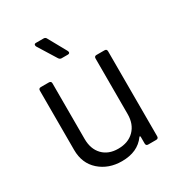

<svg xmlns="http://www.w3.org/2000/svg" viewBox="-169 -819 875 939"><g transform="rotate(-30 268.0 -349.0)"><path d="M386.2 -179.2V-493.2Q386.2 -505.9 398.9 -505.9H443.8Q457 -505.9 457 -493.2V-13.2Q457 0 443.8 0H398.9Q386.2 0 386.2 -13.2V-50.8Q386.2 -53.7 384 -54.9Q381.8 -56.2 379.9 -53.2Q336.9 6.8 248 6.8Q172.9 6.8 122.3 -37.8Q71.8 -82.5 71.8 -158.2V-493.2Q71.8 -505.9 85 -505.9H129.9Q143.1 -505.9 143.1 -493.2V-179.2Q143.1 -122.1 175.3 -88.6Q207.5 -55.2 262.2 -55.2Q319.3 -55.2 352.8 -88.9Q386.2 -122.6 386.2 -179.2ZM230 -695.8 287.1 -592.8Q287.6 -591.3 288.1 -589.6Q288.6 -587.9 288.8 -587.2Q289.1 -586.4 289.1 -585.9Q289.1 -577.1 277.8 -577.1H243.2Q233.9 -577.1 228 -585.9L164.1 -689Q162.1 -692.9 162.1 -696.8Q162.1 -705.1 171.9 -705.1H214.8Q225.6 -705.1 230 -695.8Z"/></g></svg>

Font: Barlow
Style: Regular
Weight: 400
Designer: Jeremy Tribby
Foundry: Jeremy Tribby
Version: Version 1.101